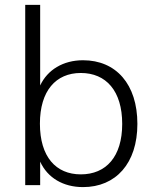

<svg xmlns="http://www.w3.org/2000/svg" viewBox="-20 -756 631 784"><path d="M319 8C453 8 541 -89 541 -250C541 -412 454 -510 319 -510C238 -510 174 -471 144 -407V-736H83V0H144V-96C174 -30 238 8 319 8ZM310 -44C208 -44 143 -116 143 -251C143 -385 208 -458 310 -458C413 -458 479 -385 479 -250C479 -116 413 -44 310 -44Z"/></svg>

Font: Poppy and Pepper Light
Style: Regular
Weight: 300
Designer: Thy Ha
Foundry: Thy Ha
Version: Version 0.001;Glyphs 3.2 (3227)